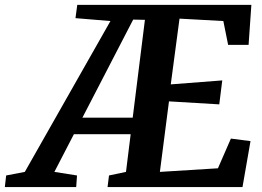

<svg xmlns="http://www.w3.org/2000/svg" viewBox="-111 -763 1070 783"><path d="M339.4 -677.2 196.8 -689 204.1 -743.2H914.1L902.8 -580.1H819.3L799.8 -677.2L621.1 -687L585.4 -418.9L795.4 -435.1L783.2 -337.4L578.1 -349.6L541 -62L777.8 -76.7L830.6 -197.8L910.6 -187.5L877.9 0H327.6L333.5 -47.4L402.8 -62L421.9 -215.8H190.4L110.8 -62L203.1 -47.4L199.7 0H-91.3L-85.9 -47.4L-9.8 -62ZM430.2 -283.2 480 -682.1 432.1 -683.1 225.1 -283.2Z"/></svg>

Font: Merriweather Bold
Style: Italic
Weight: 700
Italic angle: -7°
Designer: Eben Sorkin ( eben@eyebytes.com )
Foundry: Eben Sorkin ( eben@eyebytes.com )
Version: Version 1.5; ttfautohint (v0.97) -l 13 -r 13 -G 200 -x 24 -f